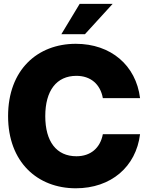

<svg xmlns="http://www.w3.org/2000/svg" viewBox="-20 -967 769 998"><path d="M374 11.7C556.6 11.7 687 -99.6 708 -269.5H514.6C501 -197.3 450.7 -154.8 377.4 -154.8C272.9 -154.8 215.3 -231.9 215.3 -363.3C215.3 -495.6 273.4 -572.8 377.4 -572.8C450.7 -572.8 501.5 -529.8 514.6 -457H708C687 -627 556.6 -739.3 374 -739.3C174.8 -739.3 22 -604 22 -363.3C22 -124.5 174.8 11.7 374 11.7ZM298.8 -789.1H421.4L565.4 -946.8H394Z"/></svg>

Font: Raveo Display Display ExtraBold
Style: Regular
Weight: 800
Designer: Jakub Foglar, Rasmus Andersson (Inter)
Foundry: Jakubfoglar.com
Version: Version 1.100;Glyphs 3.2.3 (3260)